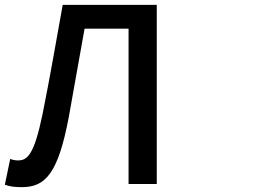

<svg xmlns="http://www.w3.org/2000/svg" viewBox="-23 -735 1043 790"><path d="M67 35C164 35 216 -21 260 -253C282 -373 302 -492 325 -617H506V22H622V-715H235C207 -559 182 -414 152 -265C117 -96 89 -75 51 -75C39 -75 30 -77 19 -81L-3 25C18 33 39 35 67 35Z"/></svg>

Font: コーポレート・ロゴ ver3 Medium
Style: Regular
Weight: 500
Designer: [KANA_main] LOGOTYPE.JP [Source Han Sans] Ryoko NISHIZUKA 西塚涼子 (kana, bopomofo & ideographs); Paul D. Hunt (Latin, Greek
Version: Version 12.001;FEAKit 1.0